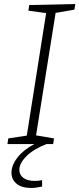

<svg xmlns="http://www.w3.org/2000/svg" viewBox="-20 -715 394 953"><path d="M349 -667 256 -651 159 -43 248 -28 244 0H211Q148 24 112 59.5Q76 95 76 128Q76 153 96 168Q116 183 153 183Q172 183 189 179V211Q156 218 135 218Q88 218 62.5 197Q37 176 37 142Q37 105 67 66.5Q97 28 151 0H17L21 -28L113 -42L209 -650L121 -662L125 -690L354 -695Z"/></svg>

Font: Bitter Pro Light
Style: Italic
Weight: 300
Italic angle: -9°
Designer: Sol Matas, and Bitter project Authors
Foundry: Sol Matas
Version: Version 1.010